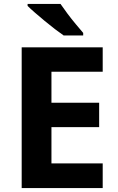

<svg xmlns="http://www.w3.org/2000/svg" viewBox="-20 -954 600 974"><path d="M501 0H90V-714H501V-590H241V-433H483V-309H241V-125H501ZM287 -934Q302 -912 322.5 -884.5Q343 -857 364.5 -831.5Q386 -806 402 -787V-774H303Q284 -787 258.5 -806.5Q233 -826 206.5 -848Q180 -870 157 -890Q134 -910 120 -924V-934Z"/></svg>

Font: Noto Sans Armenian
Style: Regular
Weight: 400
Designer: Monotype Design Team
Foundry: Monotype Imaging Inc.
Version: Version 2.007